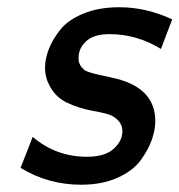

<svg xmlns="http://www.w3.org/2000/svg" viewBox="-20 -505 498 533"><path d="M37.1 -39.1 70.8 -125Q135.7 -69.8 221.2 -69.8Q271 -69.8 295.4 -91.8Q319.8 -113.8 319.8 -140.9Q319.8 -168 290 -184.1Q278.8 -189.9 239 -197Q199.2 -204.1 166 -220Q132.8 -235.8 116.2 -270Q105 -291 105 -316.9Q105 -340.8 115 -367.4Q125 -394 146.5 -421.6Q168 -449.2 210.9 -467Q253.9 -484.9 311 -484.9Q386.2 -484.9 458 -451.2L426.8 -369.1Q359.9 -410.2 284.2 -410.2Q240.2 -410.2 219.2 -390.6Q198.2 -371.1 198.2 -345.2Q198.2 -336.4 199.2 -332Q201.2 -327.1 203.1 -323.5Q205.1 -319.8 208.5 -316.4Q211.9 -313 213.9 -311Q215.8 -309.1 220.9 -307.1Q226.1 -305.2 229 -304.2Q231.9 -303.2 240 -301Q248 -298.8 252.4 -297.9Q256.8 -296.9 268.8 -294.4Q280.8 -292 288.1 -290Q411.1 -265.1 411.1 -168.9Q411.1 -145 401.6 -117.4Q392.1 -89.8 370.6 -60.3Q349.1 -30.8 306.2 -11.5Q263.2 7.8 205.1 7.8Q113.3 7.8 37.1 -39.1Z"/></svg>

Font: CMU Bright
Style: SemiBoldOblique
Weight: 600
Italic angle: -12°
Version: Version 0.7.0